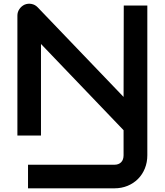

<svg xmlns="http://www.w3.org/2000/svg" viewBox="-20 -730 887 1034"><path d="M773.4 106Q773.4 144 760.3 176.8Q747.1 209.5 723.4 233.4Q699.7 257.3 667 270.8Q634.3 284.2 595.7 284.2H130.9V157.2H595.7Q619.1 157.2 632.3 143.8Q645.5 130.4 645.5 106V-28.8L200.7 -493.2V0H73.7V-646Q73.7 -665.5 84.7 -681.4Q95.7 -697.3 112.8 -705.1Q130.9 -712.4 149.9 -708.7Q168.9 -705.1 182.6 -690.9L645.5 -208L646.5 -700.2H773.4Z"/></svg>

Font: Audiowide
Style: Regular
Weight: 400
Version: Version 1.003